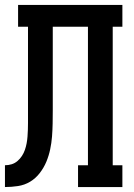

<svg xmlns="http://www.w3.org/2000/svg" viewBox="-20 -755 540 775"><path d="M0 0V-88Q14 -88 27 -92Q40 -96 50.5 -105Q61 -114 68.5 -125.5Q76 -137 80.5 -150Q85 -163 87.5 -176.5Q90 -190 91 -203.5Q92 -217 92.5 -230.5Q93 -244 93 -258V-647H53V-735H474V-647H435V-88H474V0H295V-88H335V-647H193V-309Q193 -283 192.5 -256.5Q192 -230 190 -204Q188 -178 182.5 -152Q177 -126 167 -102Q157 -78 140.5 -56.5Q124 -35 101.5 -21.5Q79 -8 52.5 -4Q26 0 0 0Z"/></svg>

Font: Iosevka Curly Slab Semibold
Style: Regular
Weight: 600
Monospace: yes
Designer: Belleve Invis
Foundry: Belleve Invis
Version: Version 22.1.2; ttfautohint (v1.8.4)